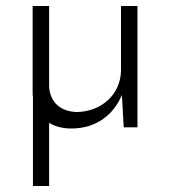

<svg xmlns="http://www.w3.org/2000/svg" viewBox="-20 -420 575 641"><path d="M439 -400H384V-187C384 -104 317 -46 234 -46C175 -49 147 -85 144 -130V-400H89V-111C89 -104 89 -100 90 -97V201H144V-10C165 3 190 9 219 9C300 9 359 -36 387 -103L393 5H439Z"/></svg>

Font: Josefin Sans
Style: Regular
Weight: 400
Designer: Santiago Orozco
Foundry: Typemade
Version: 1.000